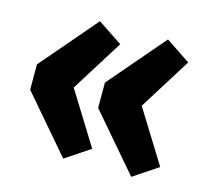

<svg xmlns="http://www.w3.org/2000/svg" viewBox="-89 -702 856 791"><g transform="rotate(15 339.0 -307.0)"><path d="M244 -600 39 -361V-253L244 -14L349 -84L210 -308L349 -530ZM534 -600 329 -361V-253L534 -14L639 -84L500 -308L639 -530Z"/></g></svg>

Font: Glow Sans SC Normal ExtraBold
Style: Regular
Weight: 800
Designer: Ryoko NISHIZUKA (kana, bopomofo & ideographs); Paul D. Hunt (Latin, Greek & Cyrillic); Sandoll Communications, Soo-young
Version: Version 0.93